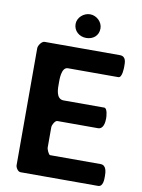

<svg xmlns="http://www.w3.org/2000/svg" viewBox="-97 -959 755 1024"><g transform="rotate(10 281.0 -447.0)"><path d="M534 -650C534 -673 536 -707 500 -707H93C77 -707 60 -681 60 -667V-33C60 -22 72 0 87 0H507C535 0 534 -41 534 -57C534 -77 533 -117 500 -117H227C218 -117 207 -148 207 -153V-267C207 -275 220 -303 233 -303H453C483 -303 487 -341 487 -362C487 -370 485 -417 467 -417H247C203 -417 206 -479 206 -503C206 -519 203 -590 240 -590H513C534 -590 534 -644 534 -650ZM239 -830C239 -792 270 -766 307 -766C344 -766 374 -789 374 -829C374 -864 342 -894 307 -894C272 -894 239 -865 239 -830Z"/></g></svg>

Font: Asimov Print
Style: C
Weight: 500
Designer: Google
Version: Version 2.000980: 2014